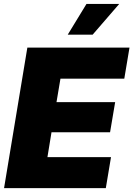

<svg xmlns="http://www.w3.org/2000/svg" viewBox="-20 -974 690 994"><path d="M1 0 121.6 -727.5H650.4L623.5 -566.9H293L272.5 -445.3H576.2L549.8 -289.1H246.6L225.6 -160.6H554.7L527.8 0ZM330.6 -794.4 427.7 -953.6H597.2L459.5 -794.4Z"/></svg>

Font: Inter 16pt Black
Style: Italic
Weight: 900
Italic angle: -9.3988°
Version: Version 4.001;git-66647c0bb